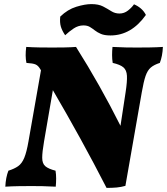

<svg xmlns="http://www.w3.org/2000/svg" viewBox="-20 -908 815 937"><path d="M21 -75Q50 -84 68.5 -97Q87 -110 98.5 -138Q110 -166 119 -218L180 -565Q178 -569 175 -573Q166 -588 153.5 -593.5Q141 -599 109 -601Q102 -634 108 -679Q139 -677 172.5 -676.5Q206 -676 235 -676Q263 -676 294 -676.5Q325 -677 351 -679Q469 -492 568 -294L593 -458Q601 -510 599.5 -538Q598 -566 582 -579.5Q566 -593 530 -601Q527 -619 527 -639.5Q527 -660 529 -679Q563 -677 594.5 -676.5Q626 -676 648 -676Q677 -676 710.5 -676.5Q744 -677 775 -679Q773 -634 760 -601Q732 -592 716 -578.5Q700 -565 690.5 -537.5Q681 -510 672 -458L592 -1Q571 5 549.5 7Q528 9 500 9Q438 -112 372.5 -231Q307 -350 238 -468L195 -218Q186 -166 186 -138Q186 -110 201 -97Q216 -84 251 -75Q254 -57 254 -37Q254 -17 252 3Q218 1 187 0.5Q156 0 133 0Q105 0 71.5 0.5Q38 1 6 3Q8 -42 21 -75ZM519 -735Q490 -735 472.5 -742.5Q455 -750 443 -759.5Q431 -769 418.5 -776.5Q406 -784 387 -784Q362 -784 339.5 -769Q317 -754 298 -736Q283 -758 277 -778Q271 -798 274 -827Q310 -862 352.5 -875Q395 -888 426 -888Q461 -888 483 -876.5Q505 -865 523 -853.5Q541 -842 563 -842Q586 -842 604.5 -856.5Q623 -871 634 -887Q653 -879 668 -866Q683 -853 692 -835Q621 -735 519 -735Z"/></svg>

Font: Vollkorn Black
Style: Italic
Weight: 900
Italic angle: -11°
Designer: Friedrich Althausen
Foundry: Friedrich Althausen
Version: Version 5.000; ttfautohint (v1.8.3)